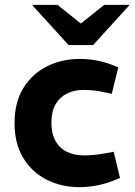

<svg xmlns="http://www.w3.org/2000/svg" viewBox="-20 -764 555 792"><path d="M308 8Q233 8 172 -23Q111 -54 75.5 -113Q40 -172 40 -256Q40 -342 76.5 -401Q113 -460 174 -490.5Q235 -521 310 -521Q345 -521 378.5 -514.5Q412 -508 441 -497L468 -486L441 -377L408 -384Q387 -389 366 -391Q345 -393 325 -393Q285 -393 255 -377.5Q225 -362 208.5 -332.5Q192 -303 192 -257Q192 -213 209 -182.5Q226 -152 256.5 -137.5Q287 -123 327 -123Q346 -123 368 -125Q390 -127 417 -132L449 -138L475 -30L448 -19Q413 -5 377 1.5Q341 8 308 8ZM263 -578 291 -649 410 -744H515L364 -578ZM263 -578 112 -744H217L336 -649L364 -578Z"/></svg>

Font: REM SemiBold
Style: Regular
Weight: 600
Designer: Octavio Pardo
Foundry: Ashler Design
Version: Version 1.005;gftools[0.9.28]